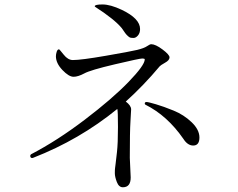

<svg xmlns="http://www.w3.org/2000/svg" viewBox="-20 -792 1040 840"><path d="M112.3 -110.4Q112.3 -114.3 116.2 -117.2Q230.5 -176.8 350.6 -268.1Q470.7 -359.4 542 -433.1Q613.3 -506.8 613.3 -532.2Q613.3 -536.1 602.5 -536.1Q590.8 -536.1 482.9 -510.7Q375 -485.4 348.6 -470.7Q321.3 -456.1 301.8 -456.1Q281.2 -456.1 252.9 -485.8Q224.6 -515.6 224.6 -545.9Q224.6 -554.7 228 -565.4Q231.4 -576.2 238.3 -576.2Q240.2 -576.2 258.8 -552.7Q277.3 -529.3 298.8 -529.3Q335 -529.3 442.4 -547.9Q549.8 -566.4 580.1 -573.7Q610.4 -581.1 623 -589.8Q635.7 -598.6 641.6 -598.6Q660.2 -598.6 690.9 -575.7Q721.7 -552.7 721.7 -541Q721.7 -528.3 702.1 -517.6Q681.6 -505.9 678.7 -502Q608.4 -418 530.3 -347.7Q553.7 -330.1 553.7 -313.5Q553.7 -306.6 550.8 -261.7Q547.9 -216.8 547.9 -101.6L551.8 -15.6Q551.8 27.3 517.6 27.3Q500 27.3 491.2 4.4Q482.4 -18.6 482.4 -34.2Q482.4 -49.8 483.4 -56.6Q484.4 -63.5 485.8 -75.7Q487.3 -87.9 491.7 -126.5Q496.1 -165 496.1 -236.3Q496.1 -307.6 493.2 -315.4Q328.1 -180.7 125 -101.6Q122.1 -100.6 121.1 -100.6Q112.3 -100.6 112.3 -110.4ZM394.5 -764.6Q394.5 -772.5 428.7 -772.5Q462.9 -772.5 512.7 -749Q592.8 -710.9 592.8 -665Q592.8 -647.5 583.5 -636.7Q574.2 -626 564.5 -626Q554.7 -626 549.8 -627.4Q544.9 -628.9 539.1 -634.8Q530.3 -641.6 512.7 -668.9Q481.4 -707 398.4 -760.7Q394.5 -762.7 394.5 -764.6ZM613.3 -338.9Q613.3 -345.7 621.1 -345.7Q628.9 -345.7 662.1 -335.9Q695.3 -326.2 739.7 -308.1Q784.2 -290 818.4 -257.3Q852.5 -224.6 852.5 -190.4Q852.5 -155.3 825.2 -155.3Q800.8 -155.3 782.2 -184.6Q711.9 -286.1 616.2 -334Q613.3 -335.9 613.3 -338.9Z"/></svg>

Font: GenEi Koburi Mincho v6
Style: Regular
Weight: 400
Designer: o_tamon (Modified)
Foundry: o_tamon / Adobe Systems Incorporated
Version: Version 6.1